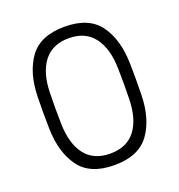

<svg xmlns="http://www.w3.org/2000/svg" viewBox="-130 -819 876 939"><g transform="rotate(-20 308.0 -350.0)"><path d="M548 -434Q549 -406 549 -349Q549 -293 548 -266Q545 -142 489.5 -66Q434 10 308 10Q182 10 126.5 -66Q71 -142 68 -266L67 -349L68 -434Q71 -558 126.5 -634Q182 -710 308 -710Q434 -710 489.5 -634Q545 -558 548 -434ZM131 -429 130 -351 131 -271Q133 -165 177.5 -107.5Q222 -50 308 -50Q394 -50 438.5 -107.5Q483 -165 485 -271Q486 -300 486 -351Q486 -402 485 -429Q483 -533 438.5 -591.5Q394 -650 308 -650Q222 -650 177.5 -591.5Q133 -533 131 -429Z"/></g></svg>

Font: Rubik
Style: Regular
Weight: 300
Designer: Hubert & Fischer
Foundry: Hubert & Fischer
Version: Version 1.100